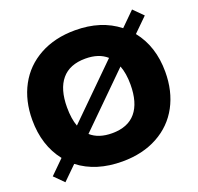

<svg xmlns="http://www.w3.org/2000/svg" viewBox="-127 -859 1036 1007"><g transform="rotate(-20 391.0 -356.0)"><path d="M71.8 9.8 20 -42 96.2 -117.2Q20 -213.9 20 -356Q20 -463.9 64.5 -546.6Q108.9 -629.4 193.4 -675.8Q277.8 -722.2 391.1 -722.2Q536.1 -722.2 632.8 -646L710 -722.2L762.2 -669.9L685.1 -594.2Q762.2 -498 762.2 -356Q762.2 -248 717.8 -165.3Q673.3 -82.5 588.9 -36.4Q504.4 9.8 391.1 9.8Q244.6 9.8 147.9 -64.9ZM391.1 -147.9Q479 -147.9 523.4 -200.9Q567.9 -253.9 567.9 -356Q567.9 -418 550.8 -461.9L272 -187Q315.4 -147.9 391.1 -147.9ZM213.9 -356Q213.9 -292 230 -249L509.8 -524.9Q466.3 -564 391.1 -564Q303.2 -564 258.5 -510.7Q213.9 -457.5 213.9 -356Z"/></g></svg>

Font: Creato Display Black
Style: Regular
Weight: 900
Version: Version 1.000